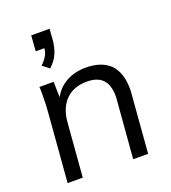

<svg xmlns="http://www.w3.org/2000/svg" viewBox="-138 -864 861 966"><g transform="rotate(-20 292.5 -380.5)"><path d="M238 -761 234 -703Q231 -665 217 -632Q204 -601 173 -572L137 -600Q156 -618 168 -638Q179 -656 180 -678H134L140 -761ZM342 -515Q425 -515 471 -471Q515 -425 515 -341Q515 -332 515 -325.5Q515 -319 514 -314L489 0H409L434 -309Q435 -314 435 -330Q435 -447 323 -447Q252 -447 210 -405Q168 -363 162 -288L139 0H58L87 -362Q89 -382 90 -406Q91 -430 91 -456Q91 -472 91 -483.5Q91 -495 90 -503H166L168 -420Q193 -466 239 -491Q284 -515 342 -515Z"/></g></svg>

Font: PRinguin Sans
Style: Italic
Weight: 400
Designer: Vernon Adams
Foundry: Vernon Adams
Version: ""